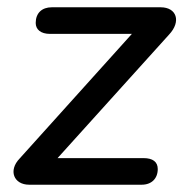

<svg xmlns="http://www.w3.org/2000/svg" viewBox="-20 -507 507 527"><path d="M60 0H369C396 0 413 -17 413 -43C413 -63 399 -73 374 -73H138L444 -412C478 -448 465 -487 421 -487H122C95 -487 78 -471 78 -444C78 -426 92 -414 117 -414H342L34 -72C2 -39 18 0 60 0Z"/></svg>

Font: SN Pro Medium
Style: Italic
Weight: 400
Italic angle: -9°
Designer: Tobias Whetton
Foundry: Supernotes
Version: Version 1.001;Glyphs 3.2 (3249)